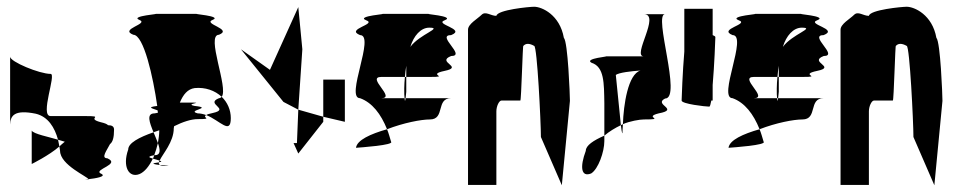

<svg xmlns="http://www.w3.org/2000/svg" viewBox="-20 -736 2842 569"><path d="M10 -367C11 -393 22 -412 86 -399C123 -390 142 -358 152 -322C159 -320 165 -318 172 -316C166 -311 161 -307 156 -302C157 -298 157 -293 158 -289C158 -247 241 -212 242 -205C261 -207 300 -213 278 -222C257 -234 339 -249 298 -267C278 -267 297 -291 306 -309C314 -315 318 -328 318 -352C318 -361 312 -365 300 -365C298 -368 291 -371 278 -374C233 -386 293 -392 234 -392H130C97 -392 148 -517 130 -517C97 -517 10 -553 10 -568ZM74 -250C74 -250 125 -275 156 -302C154 -309 154 -315 152 -322C126 -330 79 -339 74 -349ZM242 -205C235 -204 229 -204 234 -204H242Z M360 -293C342 -242 362 -208 393 -220C408 -226 422 -243 433 -266C422 -269 415 -272 437 -276C441 -287 445 -299 448 -312C444 -322 440 -333 435 -344C392 -329 360 -312 360 -293ZM375 -633C406 -633 434 -507 446 -422C411 -418 435 -414 447 -409C447 -407 448 -404 448 -402C446 -401 442 -401 438 -400C413 -400 423 -373 435 -344C441 -346 446 -348 452 -350C452 -337 450 -324 448 -312C455 -292 457 -276 438 -276H437C436 -272 435 -269 433 -266C439 -264 448 -262 453 -260C462 -280 495 -315 495 -356C495 -358 496 -360 496 -362C522 -375 547 -383 566 -383C614 -383 577 -387 591 -395C583 -398 574 -400 566 -400C530 -409 615 -416 557 -422C523 -429 595 -432 540 -432H513C523 -456 536 -472 557 -475C588 -478 617 -468 637 -449C658 -475 589 -633 629 -633C671 -650 580 -665 610 -677C641 -689 542 -695 566 -695H438C463 -695 363 -689 393 -677C423 -665 332 -650 375 -633ZM446 -254C424 -251 438 -249 454 -247C451 -249 450 -252 451 -255C450 -255 448 -254 446 -254ZM451 -255C461 -257 459 -258 453 -260C452 -258 451 -257 451 -255ZM454 -247C457 -245 461 -244 469 -244C492 -244 472 -245 454 -247ZM591 -395C632 -379 664 -335 664 -386C664 -410 654 -433 637 -449C635 -447 632 -445 629 -445C586 -428 665 -413 610 -401C600 -399 594 -397 591 -395Z M694 -590 820 -434 864 -411 876 -590 864 -715 780 -529ZM850 -312 864 -281 938 -375V-390L864 -411L860 -312ZM938 -390 1002 -375V-500H938Z M1035 -298C1049 -299 1149 -306 1139 -316C1135 -329 1132 -341 1127 -353C1078 -339 1038 -321 1035 -298ZM1047 -445C1083 -432 1109 -398 1127 -353C1176 -372 1228 -382 1254 -382C1300 -382 1271 -445 1317 -445H1182C1181 -437 1180 -433 1179 -445H1110C1155 -445 1064 -508 1110 -508H1180C1181 -519 1182 -530 1184 -541V-508H1254C1317 -508 1241 -514 1298 -526C1356 -538 1271 -552 1317 -570C1363 -570 1271 -632 1317 -632C1363 -650 1265 -664 1298 -676C1332 -689 1226 -695 1254 -695H1110C1138 -695 1032 -689 1065 -676C1099 -664 1002 -650 1047 -632C1093 -632 1002 -445 1047 -445ZM1178 -474C1178 -460 1178 -451 1179 -445H1182C1183 -453 1184 -464 1184 -464V-508H1180C1179 -496 1178 -485 1178 -474ZM1196 -597C1206 -630 1227 -654 1252 -654C1294 -654 1224 -635 1196 -597Z M1367 -188H1451V-406C1451 -421 1459 -438 1466 -438H1522C1525 -438 1529 -607 1531 -600C1538 -608 1549 -608 1563 -600C1572 -600 1583 -372 1583 -330L1645 -187L1669 -437C1669 -454 1663 -612 1651 -624C1639 -692 1586 -716 1563 -716C1549 -716 1454 -707 1451 -689C1434 -689 1419 -704 1407 -692C1395 -680 1367 -665 1367 -648Z M1716 -289C1698 -241 1702 -210 1732 -222C1753 -235 1771 -286 1771 -318V-334C1739 -320 1716 -305 1716 -289ZM1733 -550C1771 -538 1770 -490 1771 -430V-334C1785 -346 1803 -357 1820 -365C1816 -402 1809 -473 1805 -514C1815 -521 1850 -525 1878 -527C1841 -516 1828 -426 1826 -368C1846 -377 1876 -382 1888 -382C1957 -382 1884 -388 1932 -400C1996 -412 1915 -426 1951 -444C2002 -444 1915 -694 1951 -694H1888C1939 -694 1852 -569 1888 -569H1774C1791 -569 1709 -563 1733 -550ZM1802 -509V-512ZM1820 -365C1823 -341 1825 -332 1825 -352C1825 -357 1826 -362 1826 -368Z M2000 -438C2000 -428 2071 -420 2082 -420C2084 -420 2086 -427 2088 -438H2092V-484C2097 -542 2100 -620 2100 -626C2100 -628 2097 -630 2092 -632V-710H2008V-583C2003 -525 2000 -444 2000 -438Z M2139 -298C2153 -299 2253 -306 2243 -316C2239 -329 2236 -341 2231 -353C2182 -339 2142 -321 2139 -298ZM2151 -445C2187 -432 2213 -398 2231 -353C2280 -372 2332 -382 2358 -382C2404 -382 2375 -445 2421 -445H2286C2285 -437 2284 -433 2283 -445H2214C2259 -445 2168 -508 2214 -508H2284C2285 -519 2286 -530 2288 -541V-508H2358C2421 -508 2345 -514 2402 -526C2460 -538 2375 -552 2421 -570C2467 -570 2375 -632 2421 -632C2467 -650 2369 -664 2402 -676C2436 -689 2330 -695 2358 -695H2214C2242 -695 2136 -689 2169 -676C2203 -664 2106 -650 2151 -632C2197 -632 2106 -445 2151 -445ZM2282 -474C2282 -460 2282 -451 2283 -445H2286C2287 -453 2288 -464 2288 -464V-508H2284C2283 -496 2282 -485 2282 -474ZM2300 -597C2310 -630 2331 -654 2356 -654C2398 -654 2328 -635 2300 -597Z M2471 -188H2555V-406C2555 -421 2563 -438 2570 -438H2626C2629 -438 2633 -607 2635 -600C2642 -608 2653 -608 2667 -600C2676 -600 2687 -372 2687 -330L2749 -187L2773 -437C2773 -454 2767 -612 2755 -624C2743 -692 2690 -716 2667 -716C2653 -716 2558 -707 2555 -689C2538 -689 2523 -704 2511 -692C2499 -680 2471 -665 2471 -648Z"/></svg>

Font: bitstorm
Style: maxcn
Weight: 400
Version: Version 0.2